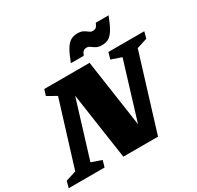

<svg xmlns="http://www.w3.org/2000/svg" viewBox="-222 -1159 1420 1383"><g transform="rotate(-30 488.5 -467.5)"><path d="M283.5 -54 268 0H-30.5L-15.5 -54L71 -81.5L235.5 -614L159.5 -657.5L174.5 -707H551.5L632.5 -149.5L777.5 -623.5L692.5 -653L708 -707H1006.5L991.5 -653L905 -625.5L712.5 0H424L343 -554L198.5 -83.5ZM841 -935Q817 -871 795.8 -835.5Q774.5 -800 750.8 -786Q727 -772 695.5 -772Q665 -772 646.8 -782.2Q628.5 -792.5 615.5 -802.8Q602.5 -813 587 -813Q571 -813 560.8 -805.2Q550.5 -797.5 540 -772H433.5Q457.5 -836.5 478.8 -871.8Q500 -907 524.2 -921Q548.5 -935 580.5 -935Q610.5 -935 628.5 -924.8Q646.5 -914.5 659.5 -904.2Q672.5 -894 687.5 -894Q703.5 -894 713.8 -901.8Q724 -909.5 734.5 -935Z"/></g></svg>

Font: Newsreader Caption ExtraBold
Style: Italic
Weight: 800
Italic angle: -17°
Designer: Hugues Gentile
Foundry: Production Type
Version: Version 1.001